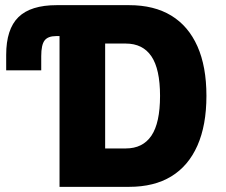

<svg xmlns="http://www.w3.org/2000/svg" viewBox="-20 -725 876 745"><path d="M211 0V-585H198Q166 -585 153 -568Q140 -551 140 -507V-452H4V-512Q4 -612 51.5 -658.5Q99 -705 200 -705H481Q578 -705 644.5 -664.5Q711 -624 746 -545.5Q781 -467 781 -353Q781 -239 746 -160Q711 -81 644.5 -40.5Q578 0 481 0ZM388 -149H468Q534 -149 567.5 -198.5Q601 -248 601 -353Q601 -457 567.5 -506.5Q534 -556 468 -556H388Z"/></svg>

Font: Nunito Sans 7pt Condensed Black
Style: Regular
Weight: 900
Width: 3
Designer: Vernon Adams
Foundry: Vernon Adams
Version: Version 3.101;gftools[0.9.27]